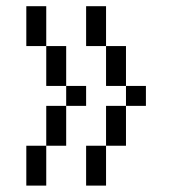

<svg xmlns="http://www.w3.org/2000/svg" viewBox="-20 -582 540 602"><path d="M250 -250V-312.5H187.5V-250H125Q125 -250 125 -125H62.5Q62.5 -125 62.5 0H125Q125 0 125 -125H187.5Q187.5 -125 187.5 -250ZM437.5 -250V-312.5H375V-250H312.5Q312.5 -250 312.5 -125H250Q250 -125 250 0H312.5Q312.5 0 312.5 -125H375Q375 -125 375 -250ZM187.5 -312.5Q187.5 -312.5 187.5 -437.5H125Q125 -437.5 125 -312.5ZM375 -312.5Q375 -312.5 375 -437.5H312.5Q312.5 -437.5 312.5 -312.5ZM125 -437.5Q125 -437.5 125 -562.5H62.5Q62.5 -562.5 62.5 -437.5ZM312.5 -437.5Q312.5 -437.5 312.5 -562.5H250Q250 -562.5 250 -437.5Z"/></svg>

Font: Unifont
Style: Regular
Weight: 500
Version: Version 13.0.05